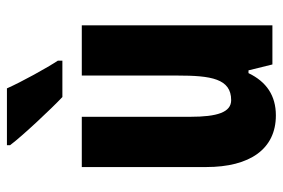

<svg xmlns="http://www.w3.org/2000/svg" viewBox="-151 -655 816 554"><g transform="rotate(-90 257.0 -378.0)"><path d="M279 -766H115V-757C141 -722 221 -637 254 -606H359V-619C339 -649 297 -725 279 -766ZM461 -550H316V-274C316 -177 307 -119 245 -119C210 -119 197 -159 197 -237V-550H52V-191C52 -65 104 10 201 10C258 10 298 -17 323 -69H331L348 0H461Z"/></g></svg>

Font: Noto Sans Armenian ExtraCondensed ExtraBold
Style: Regular
Weight: 800
Width: 2
Designer: Monotype Design Team
Foundry: Monotype Imaging Inc.
Version: Version 2.008